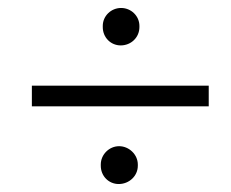

<svg xmlns="http://www.w3.org/2000/svg" viewBox="-20 -566 581 482"><path d="M60 -299H504V-351H60ZM278 -104C304 -104 326 -124 326 -150V-153C326 -178 304 -199 279 -199C254 -199 233 -178 233 -153V-150C233 -124 253 -104 278 -104ZM283 -452C309 -452 330 -472 330 -498V-501C330 -526 309 -546 284 -546C259 -546 238 -526 238 -501V-498C238 -472 258 -452 283 -452Z"/></svg>

Font: Fixel Text 20240404 Light
Style: Italic
Weight: 300
Width: 4
Italic angle: -10°
Designer: AlfaBravo + MacPaw
Foundry: Kyrylo Tkachov, Marchela Mozhyna, Serhii Makarenko, Maria Weinstein, Zakhar Kryvoshyya
Version: Version 1.211;Glyphs 3.2 (3225)